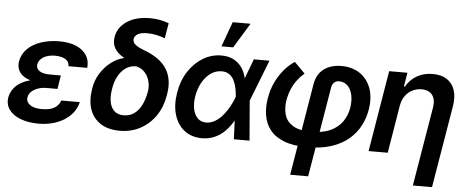

<svg xmlns="http://www.w3.org/2000/svg" viewBox="-59 -933 3133 1288"><g transform="rotate(5 1507.5 -289.0)"><path d="M237.3 -285.2H335L327.1 -233.4H253.9Q223.6 -233.4 197.3 -224.6Q170.9 -215.8 153.1 -199.5Q135.3 -183.1 130.9 -159.7Q126.5 -129.9 153.1 -109.6Q179.7 -89.4 233.4 -89.4Q286.6 -89.4 316.9 -106.7Q347.2 -124 359.4 -158.2H483.9Q474.1 -117.7 449.7 -86.4Q425.3 -55.2 389.9 -33.7Q354.5 -12.2 311 -1.2Q267.6 9.8 219.7 9.8Q151.4 9.8 99.6 -9.8Q47.9 -29.3 21.7 -64.9Q-4.4 -100.6 3.4 -148.4Q9.3 -183.6 34.9 -214.8Q60.5 -246.1 110.1 -265.6Q159.7 -285.2 237.3 -285.2ZM331.5 -263.7H234.4Q178.7 -263.7 141.8 -274.9Q105 -286.1 84.2 -304.9Q63.5 -323.7 56.6 -346.9Q49.8 -370.1 53.7 -394Q62.5 -444.8 97.9 -480Q133.3 -515.1 189 -533.9Q244.6 -552.7 313 -552.7Q376.5 -552.7 423.1 -533.7Q469.7 -514.6 494.1 -478.5Q518.6 -442.4 513.7 -391.6H387.2Q387.7 -421.9 362.1 -437.7Q336.4 -453.6 291.5 -454.1Q242.7 -453.6 212.4 -434.3Q182.1 -415 177.7 -386.2Q173.3 -358.9 196.5 -342Q219.7 -325.2 268.6 -325.2H341.8Z M678.2 -614.3Q689.5 -680.2 750 -720.2Q810.5 -760.3 904.3 -760.3Q939.5 -760.3 969.5 -754.6Q999.5 -749 1031.7 -737.3L1014.2 -634.3Q994.6 -642.6 962.2 -650.4Q929.7 -658.2 895 -658.2Q854.5 -658.2 832.3 -646Q810.1 -633.8 806.6 -613.3Q804.7 -602.5 809.8 -590.8Q814.9 -579.1 831.8 -567.4Q848.6 -555.7 881.3 -543.5Q992.2 -502.9 1035.9 -433.6Q1079.6 -364.3 1063 -264.2L1061 -252.9Q1048.8 -176.3 1008.5 -116.9Q968.3 -57.6 906.2 -23.9Q844.2 9.8 767.1 9.8Q689 9.8 637.9 -23.2Q586.9 -56.2 566.4 -114Q545.9 -171.9 557.6 -247.1L559.1 -258.8Q567.9 -313 596.4 -358.9Q625 -404.8 666 -436.3Q707 -467.8 752.4 -478.5V-481.4Q710.4 -503.9 690.7 -537.1Q670.9 -570.3 678.2 -614.3ZM692.4 -269 690.9 -260.3Q683.6 -213.4 690.7 -176.3Q697.8 -139.2 720.9 -117.4Q744.1 -95.7 784.2 -95.7Q824.2 -95.7 854 -116.7Q883.8 -137.7 902.8 -174.8Q921.9 -211.9 930.7 -258.8L932.6 -269Q939 -305.2 929.4 -339.6Q919.9 -374 897 -398.7Q874 -423.3 839.8 -430.2Q799.8 -430.7 769 -408.9Q738.3 -387.2 718.8 -350.6Q699.2 -314 692.4 -269Z M1318.8 11.7Q1249 10.7 1201.4 -26.6Q1153.8 -64 1134.3 -129.4Q1114.7 -194.8 1128.9 -279.8Q1142.1 -360.8 1182.1 -422.1Q1222.2 -483.4 1279.8 -518.1Q1337.4 -552.7 1403.3 -552.7Q1451.2 -552.7 1485.4 -534.9Q1519.5 -517.1 1541.3 -486.1Q1563 -455.1 1571.8 -414.1L1614.3 -417.5L1618.2 -270.5L1640.6 0H1535.2L1522.9 -282.2Q1522 -307.1 1516.8 -335.7Q1511.7 -364.3 1500.2 -389.6Q1488.8 -415 1468 -431.2Q1447.3 -447.3 1414.6 -447.3Q1375 -447.3 1341.3 -423.8Q1307.6 -400.4 1284.4 -359.4Q1261.2 -318.4 1252 -265.6Q1244.1 -216.8 1252.2 -178.2Q1260.3 -139.6 1282.5 -117.7Q1304.7 -95.7 1338.9 -95.7Q1372.1 -95.7 1400.9 -113.5Q1429.7 -131.3 1452.9 -159.4Q1476.1 -187.5 1492.9 -218.5Q1509.8 -249.5 1519.5 -275.4L1622.1 -545.9H1727.1L1620.1 -271.5L1567.4 -128.9L1528.8 -124.5Q1505.9 -84.5 1475.3 -53.5Q1444.8 -22.5 1405.8 -5.4Q1366.7 11.7 1318.8 11.7ZM1397.9 -613.8 1459 -781.7H1579.1L1476.6 -613.8Z M1932.1 204.1 2035.6 -416.5Q2047.4 -483.4 2094 -518.1Q2140.6 -552.7 2212.4 -552.7Q2285.2 -552.7 2336.4 -517.8Q2387.7 -482.9 2410.2 -420.9Q2432.6 -358.9 2419.4 -277.8Q2410.2 -221.2 2383.8 -169.7Q2357.4 -118.2 2310.8 -77.6Q2264.2 -37.1 2194.8 -13.7Q2125.5 9.8 2030.8 9.8Q1935.1 9.8 1873 -14.6Q1811 -39.1 1778.3 -81.3Q1745.6 -123.5 1736.6 -178Q1727.5 -232.4 1737.8 -293Q1747.1 -350.6 1770 -399.9Q1793 -449.2 1825.7 -488.3Q1858.4 -527.3 1897.5 -552.7L1969.2 -480.5Q1941.9 -457 1920.7 -428.7Q1899.4 -400.4 1885.3 -366.7Q1871.1 -333 1863.8 -293Q1855 -238.8 1867.7 -194.1Q1880.4 -149.4 1923.3 -122.6Q1966.3 -95.7 2048.3 -95.7Q2126.5 -95.7 2178 -120.1Q2229.5 -144.5 2257.8 -186Q2286.1 -227.5 2294.4 -277.8Q2302.2 -326.2 2293.7 -364.7Q2285.2 -403.3 2262.5 -426.3Q2239.7 -449.2 2202.6 -449.2Q2183.6 -448.7 2170.7 -436Q2157.7 -423.3 2154.8 -403.3L2053.2 204.1Z M2624 -319.3 2571.3 0H2442.4L2533.2 -545.9H2656.2L2640.6 -452.6H2647.9Q2673.3 -498.5 2719.5 -525.6Q2765.6 -552.7 2826.7 -552.7Q2883.3 -552.7 2921.1 -528.8Q2959 -504.9 2974.6 -459Q2990.2 -413.1 2979.5 -347.2L2887.2 204.1H2758.3L2847.2 -327.1Q2856.4 -381.8 2833.5 -412.8Q2810.5 -443.8 2760.3 -443.8Q2727.1 -443.8 2698.5 -429.2Q2669.9 -414.6 2650.4 -387Q2630.9 -359.4 2624 -319.3Z"/></g></svg>

Font: Inter Tight SemiBold
Style: Italic
Weight: 600
Italic angle: -9.39999°
Designer: Rasmus Andersson
Foundry: rsms
Version: Version 3.004